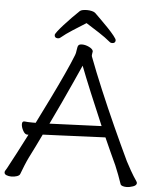

<svg xmlns="http://www.w3.org/2000/svg" viewBox="-61 -942 811 1001"><g transform="rotate(5 345.0 -441.5)"><path d="M357 -824Q322 -802 287.5 -780Q253 -758 228 -737Q223 -732 215 -732Q197 -732 197 -748Q197 -753 208.5 -768Q220 -783 238.5 -803.5Q257 -824 277.5 -845Q298 -866 316 -883Q321 -888 331.5 -890Q342 -892 354 -892Q367 -892 379.5 -889Q392 -886 398 -880Q410 -868 429.5 -849Q449 -830 469 -809Q489 -788 502.5 -771Q516 -754 516 -748Q516 -732 498 -732Q490 -732 485 -737Q460 -758 426 -780Q392 -802 357 -824ZM99 -218Q87 -218 77 -236.5Q67 -255 67 -270Q67 -285 78 -285H80Q89 -284 98 -283.5Q107 -283 119 -283H138Q172 -351 206 -420.5Q240 -490 268 -551Q296 -612 312 -653Q316 -662 318 -680.5Q320 -699 325 -705Q330 -711 344 -711Q361 -711 379 -702.5Q397 -694 401 -684Q401 -683 401.5 -682Q402 -681 402 -680Q402 -676 400.5 -670.5Q399 -665 399 -660Q399 -655 400 -653Q429 -576 467.5 -484.5Q506 -393 548 -300Q590 -207 629 -125Q637 -109 654 -79Q671 -49 687 -26Q689 -23 690 -20.5Q691 -18 691 -16Q691 -4 673 2.5Q655 9 638 9Q627 9 618 6Q609 3 607 -3Q601 -21 590 -50.5Q579 -80 571 -98Q556 -130 540 -165.5Q524 -201 507 -239Q507 -239 483.5 -238Q460 -237 423 -235.5Q386 -234 344.5 -232Q303 -230 265.5 -228.5Q228 -227 204.5 -226Q181 -225 180 -225Q164 -191 148 -159Q132 -127 118 -99Q110 -83 98.5 -55Q87 -27 81 -10Q78 -2 64.5 2.5Q51 7 36 7Q22 7 10.5 2.5Q-1 -2 -1 -12Q-1 -18 3 -23Q7 -29 11 -36.5Q15 -44 24.5 -62Q34 -80 53.5 -116.5Q73 -153 106 -218ZM482 -296Q445 -382 411 -464Q377 -546 356 -601Q339 -563 315.5 -511Q292 -459 265 -401Q238 -343 210 -285Z"/></g></svg>

Font: QiushuiShotai
Style: Regular
Weight: 600
Designer: Fontworks Inc.
Foundry: Fontworks Inc.
Version: Version 1.250